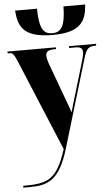

<svg xmlns="http://www.w3.org/2000/svg" viewBox="-67 -800 621 1067"><g transform="rotate(-5 244.0 -267.0)"><path d="M257 -606C418 -606 444 -673 450 -759H329C327 -647 303 -616 255 -616C205 -616 183 -646 181 -759H59C66 -672 89 -606 257 -606ZM19 215V225H54C156 225 221 203 273 30L421 -464C436 -513 448 -526 486 -526H491V-536H340V-526H376C403 -526 415 -518 415 -496C415 -486 412 -470 407 -453L343 -239C336 -217 330 -196 323 -169C316 -189 307 -214 297 -240L222 -444C215 -463 210 -481 210 -495C210 -515 222 -526 257 -526H267V-536H-3V-526H9C26 -526 33 -515 48 -480L261 31C207 200 155 215 19 215Z"/></g></svg>

Font: Noto Serif Display ExtraCondensed Black
Style: Regular
Weight: 900
Width: 2
Designer: Monotype Design Team
Foundry: Monotype Imaging Inc.
Version: Version 2.009